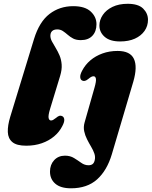

<svg xmlns="http://www.w3.org/2000/svg" viewBox="-20 -753 800 1012"><path d="M366 -720.5Q428 -720.5 458.2 -692.2Q488.5 -664 488.5 -625.5Q488.5 -587.5 467 -564.5Q445.5 -541.5 406 -541.5Q381.5 -541.5 365.5 -550Q349.5 -558.5 336.8 -569.8Q324 -581 311.2 -589.5Q298.5 -598 281 -598Q269.5 -598 261.5 -594Q253.5 -590 249.5 -582.5Q245.5 -575 245.5 -565Q245.5 -550 254 -534.2Q262.5 -518.5 273.5 -500.5Q284.5 -482.5 293.8 -461Q303 -439.5 305 -412.8Q307 -386 297 -353L244 -179Q233.5 -144.5 236.2 -131.2Q239 -118 249 -118Q254.5 -118 260 -121Q265.5 -124 274.5 -131Q286 -141 293.8 -142.8Q301.5 -144.5 308.5 -140.5Q318 -135.5 318.8 -122.2Q319.5 -109 308.5 -88.5Q293 -57.5 265.2 -34.2Q237.5 -11 200.2 2Q163 15 118 15Q68 15 45.2 -4Q22.5 -23 21.2 -57.2Q20 -91.5 34 -137.5L159.5 -548Q187.5 -638.5 241 -679.5Q294.5 -720.5 366 -720.5ZM682.5 -322 569.5 60Q544 145.5 491.8 192.5Q439.5 239.5 354 239.5Q299.5 239.5 271.5 215.2Q243.5 191 243.5 151.5Q243.5 115 265.5 91.2Q287.5 67.5 322.5 67.5Q350 67.5 370.2 80Q390.5 92.5 408.2 105.2Q426 118 446.5 118Q459.5 118 467.5 112.2Q475.5 106.5 479 92.5Q483.5 74.5 477.5 56.8Q471.5 39 460.2 20.2Q449 1.5 438.8 -18.8Q428.5 -39 423.8 -61.2Q419 -83.5 426 -108L478 -290.5Q488 -325.5 485.5 -338.2Q483 -351 473 -351Q467.5 -351 461.8 -348.2Q456 -345.5 447 -338Q435.5 -328.5 427.8 -326.8Q420 -325 413 -328.5Q403.5 -333.5 402.8 -346.8Q402 -360 413 -380.5Q429 -411.5 456.2 -434.8Q483.5 -458 520 -471.2Q556.5 -484.5 600 -484.5Q666 -484.5 685.8 -442.8Q705.5 -401 682.5 -322ZM613 -534.5Q559.5 -534.5 531.8 -558.8Q504 -583 504 -618.5Q504 -648 521.8 -674.2Q539.5 -700.5 573 -716.8Q606.5 -733 653 -733Q709 -733 734.5 -707.8Q760 -682.5 760 -648.5Q760 -616 741.8 -590Q723.5 -564 690.8 -549.2Q658 -534.5 613 -534.5Z"/></svg>

Font: Fraunces Black
Style: Italic
Weight: 900
Italic angle: -16°
Version: Version 1.000;[b76b70a41]